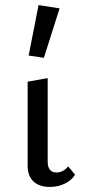

<svg xmlns="http://www.w3.org/2000/svg" viewBox="-20 -731 336 757"><path d="M89 -82V-409L168 -423V-94Q168 -51 203 -51Q229 -51 249 -75L276 -42Q262 -20 235.5 -7Q209 6 177 6Q134 6 111 -16.5Q88 -39 89 -82ZM93 -512 132 -711 215 -698 153 -503Z"/></svg>

Font: Ysabeau Medium
Style: Regular
Weight: 500
Designer: Christian Thalmann (Catharsis Fonts)
Version: Version 0.003